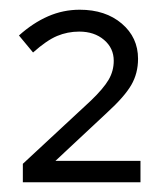

<svg xmlns="http://www.w3.org/2000/svg" viewBox="-20 -725 331 395"><path d="M27 -350V-388L167 -518Q193 -543 203.5 -561Q214 -579 214 -600Q214 -626 194 -643Q174 -660 143 -660Q119 -660 97.5 -651Q76 -642 48 -617L19 -652Q48 -678 79 -691.5Q110 -705 144 -705Q197 -705 230.5 -676.5Q264 -648 264 -604Q264 -574 250 -550Q236 -526 201 -494L94 -394H269V-350Z"/></svg>

Font: Red Hat Text VF
Style: Regular
Weight: 400
Designer: Pentagram, MCKL
Foundry: Pentagram, MCKL
Version: Version 1.023